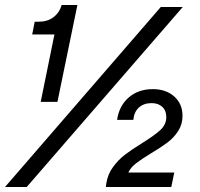

<svg xmlns="http://www.w3.org/2000/svg" viewBox="-31 -749 801 769"><path d="M187 -611H98L108 -662H124Q159 -662 183 -680Q207 -698 216 -729H279L199 -341H132ZM613 -721H701L76 0H-11ZM537 -175Q587 -206 611 -228Q635 -250 635 -280Q635 -306 619 -321Q603 -336 576 -336Q545 -336 525.5 -318.5Q506 -301 503 -269H438Q446 -325 484.5 -358.5Q523 -392 581 -392Q634 -392 667 -362.5Q700 -333 700 -285Q700 -251 682.5 -224Q665 -197 639.5 -178Q614 -159 574 -135Q536 -112 514 -95Q492 -78 483 -58H667L655 0H393L395 -16Q401 -52 422 -80.5Q443 -109 469 -129Q495 -149 537 -175Z"/></svg>

Font: Mona Sans Medium
Style: Italic
Weight: 500
Italic angle: -11.7°
Designer: Deni Anggara
Foundry: GitHub
Version: Version 2.000